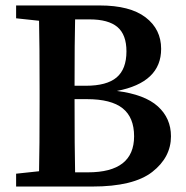

<svg xmlns="http://www.w3.org/2000/svg" viewBox="-20 -683 680 703"><path d="M255 -52H302Q471 -52 471 -184Q471 -253 429 -286.5Q387 -320 298 -320H253Q253 -138 255 -52ZM308 -612H255Q253 -533 253 -369H294Q371 -369 407 -399.5Q443 -430 443 -495Q443 -556 410 -584Q377 -612 308 -612ZM39 -663H345Q456 -663 513 -619.5Q570 -576 570 -504Q570 -381 408 -350Q510 -337 558 -293.5Q606 -250 606 -184Q606 -107 537.5 -53.5Q469 0 318 0H39V-47L123 -56Q125 -140 125 -312V-351Q125 -522 123 -607L39 -616Z"/></svg>

Font: TypoPRO Source Serif Pro
Style: Regular
Weight: 600
Designer: Frank Grießhammer
Foundry: Adobe Systems Incorporated
Version: Version 1.017;PS 1.0;hotconv 1.0.79;makeotf.lib2.5.61930